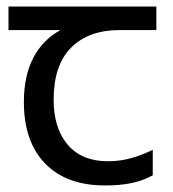

<svg xmlns="http://www.w3.org/2000/svg" viewBox="-20 -557 530 587"><path d="M301 10Q183 10 118 -57Q53 -124 53 -245Q53 -325 82 -380.5Q111 -436 165 -465H6V-537H458V-465H345Q251 -465 197.5 -411.5Q144 -358 144 -252Q144 -165 187 -114.5Q230 -64 310 -64Q347 -64 381 -73.5Q415 -83 447 -99V-21Q418 -5 383 2.5Q348 10 301 10Z"/></svg>

Font: lhindi85
Style: Book
Weight: 400
Designer: Jelle Bosma - Monotype Design Team
Foundry: Monotype Imaging Inc.
Version: Version 2.003